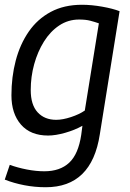

<svg xmlns="http://www.w3.org/2000/svg" viewBox="-23 -566 547 806"><path d="M-3 188 18 126Q51 138 89.5 145.5Q128 153 163 153Q229 153 267.5 117Q306 81 318 0L323 -38Q291 -20 250.5 -8.5Q210 3 179 3Q105 3 65 -43Q25 -89 25 -166Q25 -243 43 -311.5Q61 -380 97.5 -433Q134 -486 190 -516Q246 -546 321 -546Q361 -546 406 -538Q451 -530 479 -519L396 -2Q362 220 169 220Q123 220 79 211.5Q35 203 -3 188ZM392 -468Q375 -474 356 -479Q337 -484 309 -484Q263 -484 225.5 -459Q188 -434 161.5 -391.5Q135 -349 120.5 -296.5Q106 -244 106 -188Q106 -126 135 -94.5Q164 -63 213 -63Q240 -63 275 -74.5Q310 -86 333 -102Z"/></svg>

Font: Georama
Style: Italic
Weight: 400
Italic angle: -9°
Designer: Jean-Baptiste Levee
Foundry: Production Type
Version: Version 1.000